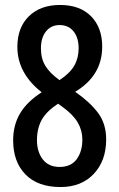

<svg xmlns="http://www.w3.org/2000/svg" viewBox="-20 -744 481 774"><path d="M222 -724Q302 -724 347 -678.5Q392 -633 392 -556Q392 -439 283 -374Q341 -334 374.5 -290Q408 -246 408 -182Q408 -96 358 -43Q308 10 224 10Q132 10 82.5 -41Q33 -92 33 -178Q33 -240 61 -287Q89 -334 148 -372Q50 -449 50 -555Q50 -633 96.5 -678.5Q143 -724 222 -724ZM220 -643Q186 -643 165.5 -617.5Q145 -592 145 -549Q145 -507 163.5 -477.5Q182 -448 220 -421Q262 -449 279.5 -479.5Q297 -510 297 -549Q297 -592 276.5 -617.5Q256 -643 220 -643ZM129 -179Q129 -132 152.5 -101.5Q176 -71 220 -71Q266 -71 289 -102Q312 -133 312 -182Q312 -218 293.5 -250Q275 -282 232 -313L214 -326Q167 -295 148 -260.5Q129 -226 129 -179Z"/></svg>

Font: Noto Sans ExtraCondensed Medium
Style: Regular
Weight: 500
Width: 2
Designer: Monotype Design Team
Foundry: Monotype Imaging Inc.
Version: Version 2.013; ttfautohint (v1.8.4.7-5d5b)